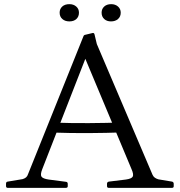

<svg xmlns="http://www.w3.org/2000/svg" viewBox="-20 -904 868 924"><path d="M17 0Q9 0 9 -9V-20Q9 -29 17 -30L89 -42Q99 -45 105.5 -50.5Q112 -56 115 -66L381 -728Q383 -736 392 -737L425 -745Q433 -747 435 -738L446 -692L714 -63Q718 -54 725 -49Q732 -44 742 -41L808 -30Q816 -28 816 -19V-8Q816 0 808 0H503Q495 0 495 -9V-20Q495 -28 504 -30L586 -40Q614 -44 619 -54.5Q624 -65 613 -90L371 -668L418 -691L183 -89Q173 -63 180 -53.5Q187 -44 214 -40L298 -29Q306 -28 306 -19V-8Q306 0 297 0ZM236 -314Q322 -311 406.5 -311.5Q491 -312 576 -315V-267Q491 -264 406.5 -263.5Q322 -263 236 -266ZM314 -801Q293 -801 280 -812.5Q267 -824 267 -843Q267 -861 279.5 -872.5Q292 -884 314 -884Q334 -884 347 -872.5Q360 -861 360 -843Q360 -824 347.5 -812.5Q335 -801 314 -801ZM514 -801Q494 -801 481.5 -812.5Q469 -824 469 -843Q469 -861 481.5 -872.5Q494 -884 515 -884Q535 -884 548 -872.5Q561 -861 561 -843Q561 -824 548 -812.5Q535 -801 514 -801Z"/></svg>

Font: Hahmlet Light
Style: Regular
Weight: 300
Designer: Minjoo Ham & Mark Frömberg
Foundry: hypertype
Version: Version 1.002